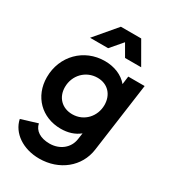

<svg xmlns="http://www.w3.org/2000/svg" viewBox="-240 -927 1134 1269"><g transform="rotate(30 327.0 -292.5)"><path d="M266 220C420 220 539 122 558 -16L631 -544H506L498 -482C458 -530 395 -556 322 -556C164 -556 42 -434 42 -272C42 -126 146 -22 291 -22C346 -22 394 -37 432 -68L425 -20C415 52 353 100 276 100C205 100 159 69 149 19L25 57C45 153 142 220 266 220ZM159 -640H297L374 -730L426 -640H549L454 -805H299ZM178 -275C178 -366 247 -436 335 -436C414 -436 464 -380 464 -302C464 -216 400 -143 309 -143C231 -143 178 -197 178 -275Z"/></g></svg>

Font: Mluvka Bold
Style: Italic
Weight: 700
Italic angle: -8°
Designer: Modified by Jiří Krblich, Original typeface by Gumpita Rahayu
Foundry: Gumpita Rahayu & Jiří Krblich
Version: Version 2.000;Glyphs 3.1.1 (3134)